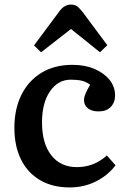

<svg xmlns="http://www.w3.org/2000/svg" viewBox="-20 -807 553 841"><path d="M285 14Q210 14 155.5 -18Q101 -50 72 -108.5Q43 -167 43 -247Q43 -330 74 -392Q105 -454 162 -488.5Q219 -523 297 -523Q352 -523 394 -505Q436 -487 460 -457Q484 -427 484 -389Q484 -358 465 -338.5Q446 -319 412 -319Q382 -319 365 -332.5Q348 -346 348 -369Q348 -381 354 -395.5Q360 -410 375 -436Q357 -449 338 -453.5Q319 -458 290 -458Q234 -458 199 -407Q164 -356 164 -271Q164 -179 204.5 -127Q245 -75 317 -75Q392 -75 448 -126L486 -83Q453 -39 400.5 -12.5Q348 14 285 14ZM160 -578 129 -608 242 -760Q263 -787 291 -787Q307 -787 317.5 -779.5Q328 -772 343 -753L450 -609L418 -578L291 -680Z"/></svg>

Font: Literata Medium
Style: Regular
Weight: 500
Designer: Latin by Veronika Burian and Jose Scaglione. Greek by Irene Vlachou. Cyrillic by Vera Evstafieva.
Foundry: TypeTogether
Version: Version 3.103; ttfautohint (v1.8.4.7-5d5b);gftools[0.9.29]